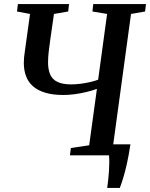

<svg xmlns="http://www.w3.org/2000/svg" viewBox="-20 -763 737 943"><path d="M506.5 160Q509 143 511.2 122.2Q513.5 101.5 515 80Q516.5 58.5 516.8 38Q517 17.5 515.5 0L470.5 -54H620.5Q612.5 -0.5 603.5 40Q594.5 80.5 585.5 109.8Q576.5 139 568.5 160ZM323.5 0 328 -36 418 -49.5 456 -326.5Q431.5 -317.5 403 -310.8Q374.5 -304 345.8 -300.2Q317 -296.5 291.5 -296.5Q238.5 -296.5 201.2 -308Q164 -319.5 141 -340.2Q118 -361 107.5 -390Q97 -419 97 -454Q97 -467 98.2 -480.8Q99.5 -494.5 101.5 -507L127.5 -694.5L63.5 -706.5L68 -743H319L315 -706.5L245 -694.5L227 -569Q222.5 -537.5 219.2 -509Q216 -480.5 216 -457Q216 -421.5 226.5 -397.2Q237 -373 262 -360.8Q287 -348.5 330 -348.5Q350.5 -348.5 374.8 -351.5Q399 -354.5 422 -359.8Q445 -365 462 -371.5L506 -694.5L434 -706.5L438 -743H697L692.5 -706.5L623.5 -694.5L535.5 -49.5L607 -35.5L603 0Z"/></svg>

Font: Merriweather 60pt Medium
Style: Italic
Weight: 500
Italic angle: -7.8°
Version: Version 2.101